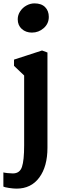

<svg xmlns="http://www.w3.org/2000/svg" viewBox="-32 -859 378 1137"><path d="M257 -759Q257 -719 227 -692.5Q197 -666 157 -666Q121 -666 97 -687.5Q73 -709 73 -745Q73 -770 87.5 -792Q102 -814 125 -826.5Q148 -839 172 -839Q213 -839 235 -817Q257 -795 257 -759ZM249 -548V16Q249 127 200.5 192.5Q152 258 66 258Q47 258 21 254Q-5 250 -12 246V162Q-6 164 12.5 166Q31 168 44 168Q85 168 98 129.5Q111 91 111 2V-412L51 -469V-506L217 -560Z"/></svg>

Font: Martel ExtraBold
Style: Regular
Weight: 800
Designer: Dan Reynolds
Foundry: Dan Reynolds
Version: Version 1.001; ttfautohint (v1.1) -l 5 -r 5 -G 72 -x 0 -D la